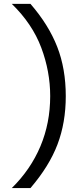

<svg xmlns="http://www.w3.org/2000/svg" viewBox="-20 -762 429 975"><path d="M40 192.9Q135.7 98.6 185.3 -19.3Q234.9 -137.2 234.9 -273.9Q234.9 -398.9 189.5 -520Q144 -641.1 40 -742.2H134.8Q227.1 -635.7 270.5 -524.4Q314 -413.1 314 -273.9Q314 -139.6 272.2 -29.3Q230.5 81.1 134.8 192.9Z"/></svg>

Font: Lorenzo Sans
Style: Regular
Weight: 400
Foundry: Intel Corporation
Version: Version 1.00; ttfautohint (v1.5)